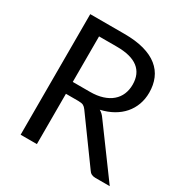

<svg xmlns="http://www.w3.org/2000/svg" viewBox="-164 -852 955 988"><g transform="rotate(30 313.0 -358.0)"><path d="M290 -369.5Q332 -369.5 364.2 -379.8Q396.5 -390 418.2 -408.8Q440 -427.5 451 -453.5Q462 -479.5 462 -511Q462 -575 420 -607.5Q378 -640 294 -640H188V-369.5ZM621 0H535Q508.5 0 496 -20.5L310 -276.5Q301.5 -288.5 291.8 -293.8Q282 -299 261.5 -299H188V0H91.5V-716.5H294Q362 -716.5 411.5 -702.8Q461 -689 493.2 -663Q525.5 -637 541 -600.2Q556.5 -563.5 556.5 -518Q556.5 -480 544.5 -447Q532.5 -414 509.8 -387.8Q487 -361.5 454.2 -343Q421.5 -324.5 380 -315Q398.5 -304.5 412 -284.5Z"/></g></svg>

Font: Lato 2
Style: Regular
Weight: 400
Designer: Lukasz Dziedzic with Adam Twardoch and Botio Nikoltchev
Foundry: tyPoland Lukasz Dziedzic
Version: Version 2.015; 2015-08-06; http://www.latofonts.com/